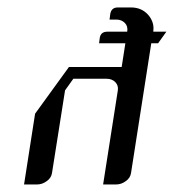

<svg xmlns="http://www.w3.org/2000/svg" viewBox="-20 -490 462 510"><path d="M43.9 0 73.2 -188 163.1 -312H303.2L313 -375H243.2L245.1 -390.1Q248 -405.8 265.1 -405.8H317.9Q320.3 -420.4 311.5 -429.2Q302.7 -438 289.1 -438H271L272.9 -453.1Q275.9 -470.2 293 -470.2H328.1Q356 -470.2 373.5 -450.7Q387.7 -434.1 387.7 -415Q387.7 -408.7 387.2 -405.8H421.9L399.9 -375H381.8L328.1 -30.8Q326.2 -17.1 314 -8.8Q302.2 0 288.1 0H253.9L293 -250Q294.9 -263.2 286.1 -272Q277.3 -280.8 263.2 -280.8H174.8L152.8 -250L118.2 -30.8Q116.2 -17.1 104 -8.8Q92.3 0 78.1 0Z"/></svg>

Font: Hhenum
Style: Italic
Weight: 400
Designer: T. Christopher White
Version: Version 1.0